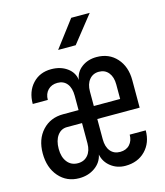

<svg xmlns="http://www.w3.org/2000/svg" viewBox="-117 -874 834 972"><g transform="rotate(-15 300.0 -387.5)"><path d="M178 10Q113 10 72 -37Q31 -84 31 -159Q31 -233 73 -278.5Q115 -324 182 -324H263V-399Q263 -440 245 -462.5Q227 -485 195 -485Q164 -485 145 -465.5Q126 -446 126 -414H47Q47 -479 84.5 -519.5Q122 -560 182 -560Q231 -560 265 -535.5Q299 -511 304 -471Q309 -511 341.5 -535.5Q374 -560 420 -560Q485 -560 525 -515.5Q565 -471 565 -400V-256H343V-150Q343 -110 361.5 -87.5Q380 -65 412 -65Q444 -65 462.5 -85Q481 -105 481 -137H565Q565 -72 525 -31Q485 10 420 10Q377 10 344.5 -15Q312 -40 304 -80Q296 -40 261 -15Q226 10 178 10ZM191 -65Q224 -65 243.5 -88Q263 -111 263 -150V-256H184Q153 -256 134 -230Q115 -204 115 -160Q115 -117 135.5 -91Q156 -65 191 -65ZM343 -324H481V-400Q481 -439 462.5 -462Q444 -485 412 -485Q381 -485 362 -462Q343 -439 343 -400ZM242 -645 348 -785H445L334 -645Z"/></g></svg>

Font: JetBrains Mono
Style: Regular
Weight: 400
Monospace: yes
Designer: Philipp Nurullin, Konstantin Bulenkov
Foundry: JetBrains
Version: Version 2.305